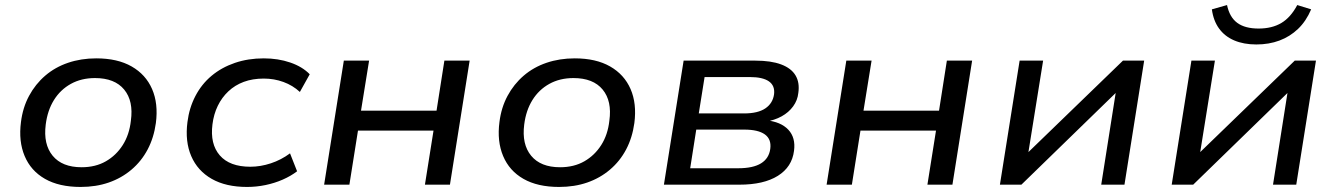

<svg xmlns="http://www.w3.org/2000/svg" viewBox="-20 -731 5283 760"><path d="M299 9Q214 9 158 -23Q102 -55 77.5 -113.5Q53 -172 63 -248Q70 -305 95 -351.5Q120 -398 159 -431.5Q198 -465 249.5 -482.5Q301 -500 361 -500Q445 -500 501 -468Q557 -436 582 -378.5Q607 -321 597 -244Q589 -186 564.5 -139.5Q540 -93 500.5 -59.5Q461 -26 410.5 -8.5Q360 9 299 9ZM303 -69Q358 -69 399 -92.5Q440 -116 466 -157Q492 -198 498 -253Q509 -331 471.5 -376.5Q434 -422 356 -422Q302 -422 260.5 -399Q219 -376 193.5 -335Q168 -294 161 -238Q151 -160 188.5 -114.5Q226 -69 303 -69Z M958 9Q874 9 818 -23Q762 -55 737 -113Q712 -171 722 -248Q729 -304 753.5 -351Q778 -398 817.5 -431Q857 -464 909.5 -482Q962 -500 1024 -500Q1081 -500 1129 -483.5Q1177 -467 1206 -437L1167 -367Q1139 -393 1102 -406.5Q1065 -420 1024 -420Q980 -420 945 -407Q910 -394 884 -369.5Q858 -345 842 -312Q826 -279 821 -239Q811 -161 850 -116Q889 -71 971 -71Q1011 -71 1052 -84.5Q1093 -98 1128 -124L1156 -53Q1131 -34 1099 -20Q1067 -6 1031 1.5Q995 9 958 9Z M1263 0 1341 -491H1441L1409 -293H1708L1739 -491H1839L1761 0H1662L1696 -214H1397L1363 0Z M2193 9Q2108 9 2052 -23Q1996 -55 1971.5 -113.5Q1947 -172 1957 -248Q1964 -305 1989 -351.5Q2014 -398 2053 -431.5Q2092 -465 2143.5 -482.5Q2195 -500 2255 -500Q2339 -500 2395 -468Q2451 -436 2476 -378.5Q2501 -321 2491 -244Q2483 -186 2458.5 -139.5Q2434 -93 2394.5 -59.5Q2355 -26 2304.5 -8.5Q2254 9 2193 9ZM2197 -69Q2252 -69 2293 -92.5Q2334 -116 2360 -157Q2386 -198 2392 -253Q2403 -331 2365.5 -376.5Q2328 -422 2250 -422Q2196 -422 2154.5 -399Q2113 -376 2087.5 -335Q2062 -294 2055 -238Q2045 -160 2082.5 -114.5Q2120 -69 2197 -69Z M2608 0 2686 -491H2970Q3032 -491 3072 -476Q3112 -461 3129 -432.5Q3146 -404 3140 -363Q3137 -334 3119.5 -310Q3102 -286 3074 -270.5Q3046 -255 3009 -249L3012 -255Q3071 -249 3100.5 -217.5Q3130 -186 3123 -134Q3115 -70 3059 -35Q3003 0 2907 0ZM2712 -65H2902Q2961 -65 2992.5 -84.5Q3024 -104 3029 -142Q3034 -180 3007.5 -199Q2981 -218 2926 -218H2736ZM2746 -282H2925Q2980 -282 3009.5 -302Q3039 -322 3044 -358Q3048 -392 3023.5 -409Q2999 -426 2948 -426H2769Z M3252 0 3330 -491H3430L3398 -293H3697L3728 -491H3828L3750 0H3651L3685 -214H3386L3352 0Z M3938 0 4016 -491H4109L4047 -105H4026L4425 -491H4509L4431 0H4339L4400 -387H4421L4023 0Z M4618 0 4696 -491H4789L4727 -105H4706L5105 -491H5189L5111 0H5019L5080 -387H5101L4703 0ZM4953 -555Q4903 -555 4865.5 -571Q4828 -587 4805.5 -618Q4783 -649 4777 -694L4837 -711Q4847 -663 4877.5 -640.5Q4908 -618 4962 -618Q5015 -618 5052 -640Q5089 -662 5115 -711L5170 -694Q5150 -647 5118 -616.5Q5086 -586 5044.5 -570.5Q5003 -555 4953 -555Z"/></svg>

Font: Nunito Sans 10pt SemiExpanded Medium
Style: Italic
Weight: 500
Width: 6
Italic angle: -9°
Designer: Vernon Adams
Foundry: Vernon Adams
Version: Version 3.101;gftools[0.9.27]